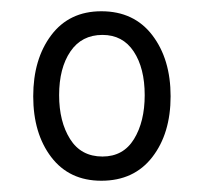

<svg xmlns="http://www.w3.org/2000/svg" viewBox="-20 -752 362 341"><path d="M160 -431Q103 -431 71 -473Q39 -515 39 -581Q39 -647 71 -689.5Q103 -732 160 -732Q218 -732 250.5 -689.5Q283 -647 283 -581Q283 -515 250.5 -473Q218 -431 160 -431ZM162 -474Q199 -474 218 -505Q237 -536 237 -583Q237 -631 217.5 -660.5Q198 -690 162 -690Q125 -690 105 -660.5Q85 -631 85 -583Q85 -536 104.5 -505Q124 -474 162 -474Z"/></svg>

Font: Noto Serif Ethiopic ExtraCondensed SemiBold
Style: Regular
Weight: 600
Width: 2
Designer: Monotype Design Team
Foundry: Monotype Imaging Inc.
Version: Version 2.102; ttfautohint (v1.8.4.7-5d5b)